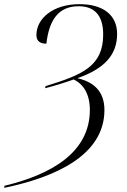

<svg xmlns="http://www.w3.org/2000/svg" viewBox="-38 -744 609 923"><path d="M-16 149 -18 159C229 108 464 2 464 -215C464 -308 409 -351 334 -368C466 -414 525 -482 525 -581C525 -670 460 -724 344 -724C218 -724 137 -656 137 -575C137 -545 157 -534 185 -534C198 -648 243 -714 340 -714C420 -714 458 -666 458 -578C458 -425 357 -384 181 -330L179 -320C224 -331 274 -347 316 -362C363 -340 394 -291 394 -216C394 -15 216 93 -16 149Z"/></svg>

Font: Noto Serif Display SemiCondensed Light
Style: Italic
Weight: 300
Width: 4
Italic angle: -12°
Designer: Monotype Design Team
Foundry: Monotype Imaging Inc.
Version: Version 2.009